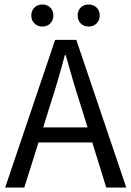

<svg xmlns="http://www.w3.org/2000/svg" viewBox="-20 -833 584 853"><path d="M203 -367 172 -267H369L338 -367Q320 -422 304 -476.5Q288 -531 272 -588H268Q253 -531 237 -476.5Q221 -422 203 -367ZM3 0 225 -656H319L541 0H452L390 -200H151L88 0ZM168 -715Q147 -715 133 -729Q119 -743 119 -764Q119 -786 133 -799.5Q147 -813 168 -813Q190 -813 203.5 -799.5Q217 -786 217 -764Q217 -743 203.5 -729Q190 -715 168 -715ZM374 -715Q352 -715 338.5 -729Q325 -743 325 -764Q325 -786 338.5 -799.5Q352 -813 374 -813Q395 -813 409 -799.5Q423 -786 423 -764Q423 -743 409 -729Q395 -715 374 -715Z"/></svg>

Font: Pinyin1712
Style: Regular
Weight: 400
Version: Version 1